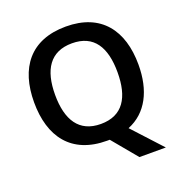

<svg xmlns="http://www.w3.org/2000/svg" viewBox="-155 -859 1100 1162"><g transform="rotate(-20 395.0 -277.5)"><path d="M731 -358C731 -580 622 -725 396 -725C166 -725 59 -579 59 -359C59 -137 166 10 395 10C401 10 406 10 412 10L545 170H715L543 -17C669 -68 731 -192 731 -358ZM194 -358C194 -519 255 -617 396 -617C537 -617 596 -519 596 -358C596 -197 537 -98 395 -98C255 -98 194 -197 194 -358Z"/></g></svg>

Font: Noto Sans Tai Tham SemiBold
Style: Regular
Weight: 600
Designer: Monotype Design Team 2013. Revised by David WIlliams 2020
Foundry: Monotype Imaging Inc.
Version: Version 2.002